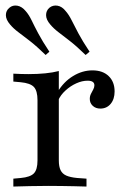

<svg xmlns="http://www.w3.org/2000/svg" viewBox="-20 -685 470 705"><path d="M157.3 -2.4Q119.4 -2.4 89.9 -1.6Q60.5 -0.8 29 0V-29L56.5 -31.5Q91.1 -34.7 104.4 -48.4Q117.7 -62.1 117.7 -96V-206.5H196V-96Q196 -73.4 202.4 -60.1Q208.9 -46.8 223.4 -40.3Q237.9 -33.9 262.9 -31.5L297.6 -29V0Q275 -0.8 252.8 -1.2Q230.6 -1.6 207.7 -2Q184.7 -2.4 157.3 -2.4ZM117.7 -206.5V-316.9Q117.7 -351.6 104.4 -365.7Q91.1 -379.8 55.6 -383.1L29 -385.5V-414.5Q45.2 -413.7 58.1 -413.3Q71 -412.9 84.7 -412.9Q117.7 -412.9 146 -415.7Q174.2 -418.5 196 -424.2V-414.5V-206.5ZM348.4 -286.3Q331.5 -286.3 320.6 -296.4Q309.7 -306.5 309.7 -321.8Q309.7 -332.3 314.1 -340.7Q318.5 -349.2 322.6 -356.9Q326.6 -364.5 326.6 -371.8Q326.6 -388.7 301.6 -388.7Q281.5 -388.7 260.1 -379Q238.7 -369.4 220.6 -352.8Q202.4 -336.3 193.5 -316.1L191.1 -346.8Q213.7 -384.7 248 -405.6Q282.3 -426.6 319.4 -426.6Q357.3 -426.6 379 -405.6Q400.8 -384.7 400.8 -349.2Q400.8 -321 386.3 -303.6Q371.8 -286.3 348.4 -286.3ZM147.6 -483.1Q114.5 -515.3 89.5 -534.7Q64.5 -554 46.8 -567.3Q29 -580.6 16.9 -595.2Q1.6 -612.9 1.6 -629.4Q1.6 -646 14.5 -656.5Q26.6 -666.9 43.5 -664.1Q60.5 -661.3 75 -643.5Q86.3 -630.6 96 -610.5Q105.6 -590.3 120.6 -562.1Q135.5 -533.9 161.3 -495.2ZM294.4 -483.1Q261.3 -515.3 236.3 -534.7Q211.3 -554 194 -567.3Q176.6 -580.6 164.5 -595.2Q149.2 -612.9 149.2 -629.4Q149.2 -646 161.3 -656.5Q174.2 -666.9 191.1 -664.1Q208.1 -661.3 221.8 -643.5Q233.1 -630.6 243.1 -610.5Q253.2 -590.3 268.1 -562.1Q283.1 -533.9 308.9 -495.2Z"/></svg>

Font: Playfair 5pt SemiExpanded Light
Style: Regular
Weight: 400
Version: Version 2.203